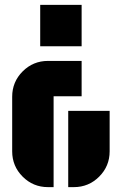

<svg xmlns="http://www.w3.org/2000/svg" viewBox="-20 -585 500 788"><path d="M177 183Q116 183 73 140Q30 97 30 36V-188Q30 -249 73 -292Q116 -335 177 -335H200H315V-190H200V183ZM260 183V-130H430V36Q430 97 387 140Q344 183 283 183ZM315 -565V-395H145V-565Z"/></svg>

Font: Promplate
Style: Bold
Weight: 400
Designer: Evgeny Tarasenko
Foundry: Evgeny Tarasenko
Version: Version 1.000